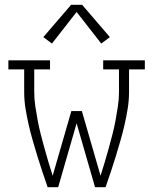

<svg xmlns="http://www.w3.org/2000/svg" viewBox="-20 -782 640 802"><path d="M179 0Q168 -32 157 -64.5Q146 -97 136 -130Q126 -163 116.5 -196Q107 -229 99.5 -262Q92 -295 86.5 -329Q81 -363 81 -398V-492H15V-530H189V-492H123V-398Q123 -368 127.5 -338Q132 -308 137.5 -278.5Q143 -249 150.5 -220Q158 -191 166 -162Q174 -133 182.5 -104.5Q191 -76 200 -48L278 -318H322L400 -48Q409 -76 417.5 -104.5Q426 -133 434 -162Q442 -191 449.5 -220Q457 -249 462.5 -278.5Q468 -308 472.5 -338Q477 -368 477 -398V-492H411V-530H585V-492H519V-398Q519 -363 513.5 -329Q508 -295 500.5 -262Q493 -229 483.5 -196Q474 -163 464 -130Q454 -97 443 -64.5Q432 -32 421 0H377L300 -267L223 0ZM197 -600 161 -627 277 -762H323L439 -627L403 -600L300 -732Z"/></svg>

Font: Iosevka Curly Slab XLtEx
Style: Regular
Weight: 200
Width: 7
Monospace: yes
Designer: Belleve Invis
Foundry: Belleve Invis
Version: Version 11.1.0; ttfautohint (v1.8.3)